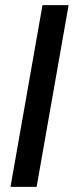

<svg xmlns="http://www.w3.org/2000/svg" viewBox="-20 -730 308 750"><path d="M21 0H123L248 -710H146Z"/></svg>

Font: Uncut Sans Medium
Style: Italic
Weight: 500
Italic angle: -10°
Designer: Kasper Nordkvist
Foundry: Uncut Type
Version: Version 1.111;FEAKit 1.0